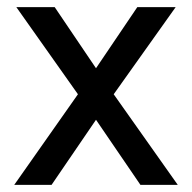

<svg xmlns="http://www.w3.org/2000/svg" viewBox="-20 -520 540 540"><path d="M20 0 199.2 -254.9 25.9 -500H133.8L250 -328.1L366.2 -500H474.1L299.8 -254.9L480 0H375L250 -183.1L125 0Z"/></svg>

Font: Quantico
Style: Regular
Weight: 400
Designer: Matt Desmond
Foundry: MADtype
Version: Version 2.002